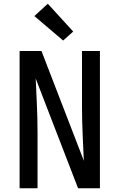

<svg xmlns="http://www.w3.org/2000/svg" viewBox="-20 -1008 640 1028"><path d="M85 0V-735H202L429 -147Q429 -152 428.5 -156.5Q428 -161 428 -165L423 -276Q421 -317 420 -358.5Q419 -400 419 -441V-735H515V0H398L171 -588Q171 -583 171.5 -578.5Q172 -574 172 -570L177 -459Q179 -418 180 -376.5Q181 -335 181 -294V0ZM318 -791 164 -922 236 -988 372 -839Z"/></svg>

Font: Zed Mono Medium Extended
Style: Regular
Weight: 500
Width: 7
Monospace: yes
Designer: Belleve Invis
Foundry: Belleve Invis
Version: Version 1.0.0; ttfautohint (v1.8.4)